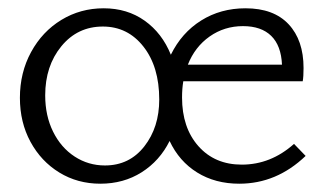

<svg xmlns="http://www.w3.org/2000/svg" viewBox="-20 -438 795 463"><path d="M717 -62Q647 5 557 5Q499 5 455.5 -22Q412 -49 389 -98Q365 -50 321.5 -22.5Q278 5 222 5Q167 5 123 -22Q79 -49 53.5 -96Q28 -143 28 -202Q28 -263 55 -312.5Q82 -362 128 -390Q174 -418 230 -418Q287 -418 329 -388Q371 -358 392 -306Q418 -359 465 -388.5Q512 -418 572 -418Q640 -418 676 -379.5Q712 -341 712 -274Q712 -253 710 -242H422Q419 -224 419 -203Q419 -130 458.5 -85.5Q498 -41 563 -41Q633 -41 689 -91ZM433 -282H660Q658 -328 634 -351.5Q610 -375 566 -375Q521 -375 485.5 -350Q450 -325 433 -282ZM364 -198Q364 -277 326 -325.5Q288 -374 228 -374Q167 -374 128 -326.5Q89 -279 89 -208Q89 -159 108 -120.5Q127 -82 160 -60.5Q193 -39 233 -39Q292 -39 328 -85Q364 -131 364 -198Z"/></svg>

Font: Ysabeau Semilight
Style: Regular
Weight: 300
Designer: Christian Thalmann (Catharsis Fonts)
Version: Version 0.003